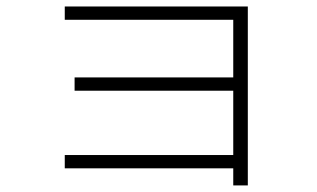

<svg xmlns="http://www.w3.org/2000/svg" viewBox="-20 -560 978 592"><path d="M699.2 -41H179.7V-82H699.2V-280.3H210V-321.3H699.2V-499H179.7V-540H744.1V11.7H699.2Z"/></svg>

Font: Pretendard ExtraLight
Style: Regular
Weight: 200
Designer: Base glyphs from Inter by Rasmus Andersson; Hangeul glyphs from Noto Sans CJK(Source Han Sans) by Jang Soo-young and Kan
Foundry: Kil Hyung-jin
Version: Version 1.309